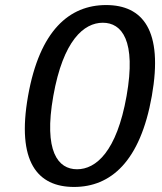

<svg xmlns="http://www.w3.org/2000/svg" viewBox="-20 -730 640 760"><path d="M191 -350C230 -570 312 -640 387 -640C462 -640 520 -570 481 -350C442 -130 360 -60 285 -60C210 -60 152 -130 191 -350ZM581 -350C627 -610 545 -710 400 -710C255 -710 137 -610 91 -350C45 -90 128 10 273 10C418 10 535 -90 581 -350Z"/></svg>

Font: Scada
Style: Italic
Weight: 400
Designer: Jovanny Lemonad
Foundry: Jovanny Lemonad
Version: Version 3.005